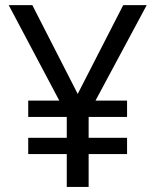

<svg xmlns="http://www.w3.org/2000/svg" viewBox="-20 -734 612 754"><path d="M106.9 -713.9H14.2L212.9 -338.9H90.8V-274.9H242.2V-192.9H90.8V-128.9H242.2V0H328.1V-128.9H479V-192.9H328.1V-274.9H479V-338.9H355L556.2 -713.9H463.9L285.2 -365.2Z"/></svg>

Font: Noto Reveo Sans
Style: Regular
Weight: 400
Designer: Monotype Design team
Foundry: Monotype Imaging Inc.
Version: Version 1.04